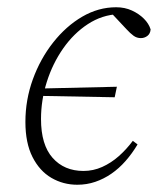

<svg xmlns="http://www.w3.org/2000/svg" viewBox="-20 -496 435 529"><path d="M81 -232 86 -252 302 -257 296 -228ZM193 13Q154 13 121.5 -6Q89 -25 69.5 -63.5Q50 -102 50 -160Q50 -221 70.5 -277.5Q91 -334 126.5 -379Q162 -424 206.5 -450Q251 -476 300 -476Q324 -476 343.5 -467Q363 -458 376.5 -444.5Q390 -431 395 -415Q394 -403 386 -397Q378 -391 368 -391Q357 -391 348 -397.5Q339 -404 328 -416L284 -463H314V-457H306Q261 -455 222 -429.5Q183 -404 154 -362.5Q125 -321 109 -270.5Q93 -220 93 -168Q93 -97 125 -61Q157 -25 210 -25Q237 -25 261.5 -36Q286 -47 307 -65.5Q328 -84 346 -108L359 -98Q344 -73 326 -52.5Q308 -32 287 -17.5Q266 -3 242.5 5Q219 13 193 13Z"/></svg>

Font: Source Serif 4 36pt Light
Style: Italic
Weight: 300
Italic angle: -12°
Designer: Frank Grießhammer
Foundry: Adobe Systems Incorporated
Version: Version 4.004;hotconv 1.0.116;makeotfexe 2.5.65601